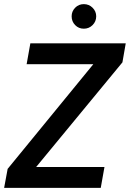

<svg xmlns="http://www.w3.org/2000/svg" viewBox="-27 -910 629 930"><path d="M-7 0 10 -92 425 -599H102L120 -700H582L566 -608L148 -101H479L461 0ZM379 -771Q354 -771 337 -788.5Q320 -806 320 -831Q320 -855 337 -872.5Q354 -890 379 -890Q404 -890 421.5 -872.5Q439 -855 439 -831Q439 -806 421.5 -788.5Q404 -771 379 -771Z"/></svg>

Font: DM Sans 28pt SemiBold
Style: Italic
Weight: 600
Italic angle: -10°
Version: Version 4.004;gftools[0.9.30]